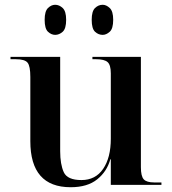

<svg xmlns="http://www.w3.org/2000/svg" viewBox="-20 -774 721 804"><path d="M276 10Q346 10 387 -23Q428 -56 442 -107H444V0H656V-10H626Q594 -10 582 -23Q570 -36 570 -74V-536H367V-526H382Q417 -526 430.5 -514Q444 -502 444 -467V-193Q444 -114 412 -67Q380 -20 321 -20Q262 -20 247 -53Q232 -86 232 -141V-536H24V-526H46Q84 -526 95.5 -511.5Q107 -497 107 -452V-183Q107 10 276 10ZM410 -628Q425 -628 439.5 -641Q454 -654 454 -691Q454 -727 439.5 -740.5Q425 -754 410 -754Q392 -754 378 -740.5Q364 -727 364 -691Q364 -654 378 -641Q392 -628 410 -628ZM211 -628Q228 -628 242.5 -641Q257 -654 257 -691Q257 -727 242.5 -740.5Q228 -754 211 -754Q195 -754 181 -740.5Q167 -727 167 -691Q167 -654 181 -641Q195 -628 211 -628Z"/></svg>

Font: Noto Serif Display Semi
Style: Regular
Weight: 600
Designer: Monotype Design Team
Foundry: Monotype Imaging Inc.
Version: Version 1.900